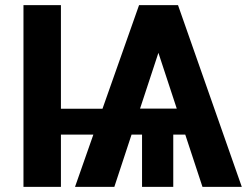

<svg xmlns="http://www.w3.org/2000/svg" viewBox="-20 -731 975 751"><path d="M218.3 -710.9H71.8V0H218.3V-204.6H345.2L273.4 0H427.2L494.6 -204.6H535.6V0H657.7V-204.6H704.6L772 0H925.8L676.3 -710.9H523.9L380.9 -305.7H218.3ZM599.6 -524.4 671.4 -306.2H527.8Z"/></svg>

Font: Roboto
Style: Bold
Weight: 700
Designer: Google
Version: Version 2.137; 2017